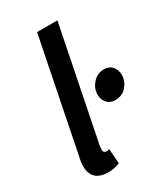

<svg xmlns="http://www.w3.org/2000/svg" viewBox="-179 -786 760 875"><g transform="rotate(-30 200.5 -348.0)"><path d="M129 10Q82 10 61 -11.5Q40 -33 40 -70Q40 -92 47 -121L164 -706H271L153 -117Q152 -109 151.5 -104Q151 -99 151 -94Q151 -77 167 -77Q170 -77 173 -77.5Q176 -78 182 -79L188 -2Q175 3 160.5 6.5Q146 10 129 10ZM319 -259Q292 -259 276 -276.5Q260 -294 260 -321Q260 -353 283.5 -380Q307 -407 343 -407Q370 -407 385.5 -389Q401 -371 401 -344Q401 -312 378.5 -285.5Q356 -259 319 -259Z"/></g></svg>

Font: Source Sans 3 Semibold
Style: Italic
Weight: 600
Italic angle: -11°
Designer: Paul D. Hunt
Foundry: Adobe
Version: Version 3.052;hotconv 1.1.0;makeotfexe 2.6.0